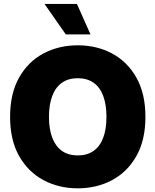

<svg xmlns="http://www.w3.org/2000/svg" viewBox="-20 -974 812 1003"><path d="M386.2 9.8Q287.1 9.8 206.8 -33.2Q126.5 -76.2 79.6 -159.4Q32.7 -242.7 32.7 -363.3Q32.7 -484.9 79.6 -568.4Q126.5 -651.9 206.8 -694.6Q287.1 -737.3 386.2 -737.3Q485.4 -737.3 565.4 -694.6Q645.5 -651.9 692.6 -568.4Q739.7 -484.9 739.7 -363.3Q739.7 -242.2 692.6 -158.9Q645.5 -75.7 565.4 -33Q485.4 9.8 386.2 9.8ZM386.2 -162.1Q435.1 -162.1 468.5 -185.5Q502 -209 519 -253.9Q536.1 -298.8 536.1 -363.3Q536.1 -428.2 519 -473.4Q502 -518.6 468.5 -542Q435.1 -565.4 386.2 -565.4Q337.4 -565.4 304 -542Q270.5 -518.6 253.2 -473.4Q235.8 -428.2 235.8 -363.3Q235.8 -298.8 253.2 -253.9Q270.5 -209 304 -185.5Q337.4 -162.1 386.2 -162.1ZM323.7 -794.4 212.4 -953.6H381.8L452.6 -794.4Z"/></svg>

Font: Inter 16pt Black
Style: Regular
Weight: 900
Version: Version 4.001;git-66647c0bb